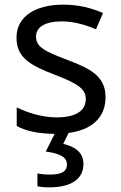

<svg xmlns="http://www.w3.org/2000/svg" viewBox="-20 -566 519 826"><path d="M339 139C339 88 300 64 252 53L275 6C374 -7 434 -59 434 -148C434 -234 375 -269 273 -307C170 -346 135 -364 135 -409C135 -449 174 -474 246 -474C298 -474 348 -459 393 -440L423 -510C373 -532 317 -546 252 -546C132 -546 51 -495 51 -404C51 -316 113 -284 217 -244C322 -204 349 -180 349 -140C349 -92 311 -61 222 -61C159 -61 94 -83 52 -104V-24C92 -2 143 9 215 10L177 86C228 93 268 106 268 141C268 174 242 185 194 185C175 185 153 183 141 180V235C152 238 171 240 191 240C289 240 339 203 339 139Z"/></svg>

Font: Noto Sans Sinhala UI
Style: Regular
Weight: 400
Designer: Jelle Bosma - Monotype Design Team
Foundry: Monotype Imaging Inc.
Version: Version 2.006